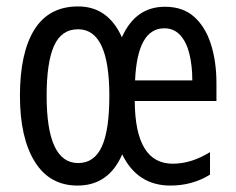

<svg xmlns="http://www.w3.org/2000/svg" viewBox="-20 -567 735 597"><path d="M493 -546Q549 -546 584 -514.5Q619 -483 636 -429Q653 -375 653 -309V-253H399Q400 -58 517 -58Q575 -58 633 -94V-24Q578 10 510 10Q407 10 360 -87Q318 10 221 10Q134 10 88 -64.5Q42 -139 42 -269Q42 -403 87 -475Q132 -547 223 -547Q316 -547 359 -451Q401 -546 493 -546ZM491 -479Q407 -479 400 -317H578Q578 -362 569 -399Q560 -436 540.5 -457.5Q521 -479 491 -479ZM223 -476Q171 -476 148 -424.5Q125 -373 125 -269Q125 -60 223 -60Q273 -60 296.5 -111Q320 -162 320 -269Q320 -476 223 -476Z"/></svg>

Font: Noto Sans Myanmar ExtraCondensed
Style: Regular
Weight: 400
Width: 2
Designer: Monotype Design Team
Foundry: Monotype Imaging Inc.
Version: Version 2.107; ttfautohint (v1.8.4.7-5d5b)